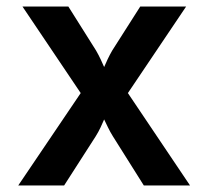

<svg xmlns="http://www.w3.org/2000/svg" viewBox="-20 -570 640 590"><path d="M177 0 274 -151C285 -168 295 -191 300 -203C306 -191 316 -168 327 -151L422 0H564L373 -284L552 -550H411L325 -415C315 -398 305 -376 300 -364C295 -376 285 -398 275 -415L190 -550H49L228 -284L36 0Z"/></svg>

Font: Tekne LDO
Style: Bold
Weight: 700
Monospace: yes
Designer: Alessio Laiso, Mario Rullo, Paolo Rosset
Foundry: Alessio Laiso
Version: Version 1.000;hotconv 1.0.109;makeotfexe 2.5.65596